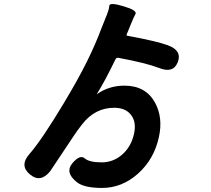

<svg xmlns="http://www.w3.org/2000/svg" viewBox="-20 -839 1040 946"><path d="M483 87Q393 87 358 58Q299 11 336 -34Q374 -79 397 -59Q420 -39 481 -39Q535 -39 578 -74Q625 -113 640 -178Q654 -240 623 -276Q596 -308 543 -308Q448 -308 385 -227Q363 -199 343 -169L327 -145Q231 0 227 5Q179 64 127 20Q75 -24 125 -80Q186 -150 294 -330Q365 -448 409 -537Q451 -622 480 -700Q494 -735 508 -770Q517 -792 518.5 -810.5Q520 -829 589 -808Q657 -788 647.5 -770Q638 -752 632 -737Q618 -702 604 -669Q602 -664 607 -663Q753 -636 807 -616Q878 -590 856 -533Q834 -476 764 -504Q699 -529 564 -554Q554 -556 549 -547Q499 -443 458 -377Q455 -373 459 -376Q518 -417 593 -417Q698 -417 744 -333Q784 -259 763 -164Q739 -54 660 16.5Q581 87 483 87Z"/></svg>

Font: Resource Han Rounded JP
Style: Bold
Weight: 700
Designer: Cyano Hao (round all glyphs); Ryoko NISHIZUKA 西塚涼子 (kana, bopomofo & ideographs); Paul D. Hunt (Latin, Greek & Cyrillic)
Foundry: Cyano Hao
Version: 0.990